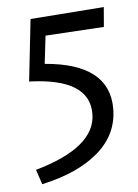

<svg xmlns="http://www.w3.org/2000/svg" viewBox="-48 -465 500 698"><g transform="rotate(-5 202.0 -116.0)"><path d="M359 -57Q359 37 285 101.5Q211 166 78 195L60 141Q170 110 226 63.5Q282 17 282 -45Q282 -174 63 -181L88 -407L357 -427L351 -355L137 -342L125 -240Q359 -221 359 -57Z"/></g></svg>

Font: Ysabeau Medium
Style: Regular
Weight: 500
Designer: Christian Thalmann (Catharsis Fonts)
Version: Version 0.003